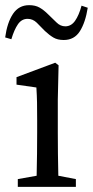

<svg xmlns="http://www.w3.org/2000/svg" viewBox="-34 -724 360 744"><path d="M35 0V-30L108 -43Q109 -81 109.5 -128.5Q110 -176 110 -211V-257Q110 -299 109.5 -326.5Q109 -354 107 -385L30 -396V-425L180 -481L193 -471L190 -338V-211Q190 -176 190.5 -128.5Q191 -81 192 -43L260 -30V0ZM-14 -579Q-6 -637 16.5 -670.5Q39 -704 79 -704Q103 -704 119.5 -694.5Q136 -685 152 -669Q170 -652 185 -637Q200 -622 219 -622Q242 -622 257 -643.5Q272 -665 282 -702L306 -694Q297 -637 275.5 -603Q254 -569 213 -569Q189 -569 173 -578.5Q157 -588 140 -604Q124 -621 108.5 -636Q93 -651 73 -651Q50 -651 35.5 -630Q21 -609 10 -572Z"/></svg>

Font: Source Serif 4 Subhead
Style: Regular
Weight: 400
Designer: Frank Grießhammer
Foundry: Adobe Systems Incorporated
Version: Version 4.004;hotconv 1.0.117;makeotfexe 2.5.65602